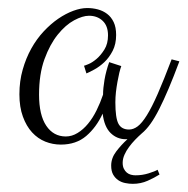

<svg xmlns="http://www.w3.org/2000/svg" viewBox="-20 -385 462 473"><path d="M373 44.9Q360.8 52.7 343.8 60.3Q326.7 67.9 307.1 67.9Q297.9 67.9 288.3 65.9Q278.8 64 271.2 58.8Q263.7 53.7 258.8 45.2Q253.9 36.6 253.9 22.9Q253.9 4.4 266.4 -12Q278.8 -28.3 293.9 -42H290Q268.1 -42 252.4 -57.4Q236.8 -72.8 232.9 -105Q217.3 -71.3 192.4 -50Q167.5 -28.8 129.9 -28.8Q109.9 -28.8 91.6 -36.1Q73.2 -43.5 59.1 -58.8Q44.9 -74.2 36.4 -97.7Q27.8 -121.1 27.8 -152.8Q27.8 -185.1 35.9 -213.4Q43.9 -241.7 57.1 -265.4Q70.3 -289.1 87.6 -307.6Q105 -326.2 123.5 -338.9Q142.1 -351.6 160.6 -358.4Q179.2 -365.2 194.8 -365.2Q208.5 -365.2 221.2 -361.8Q233.9 -358.4 243.9 -350.8Q253.9 -343.3 260 -330.6Q266.1 -317.9 266.1 -298.8Q266.1 -276.4 257.6 -259.8Q249 -243.2 237.1 -231.9Q225.1 -220.7 212.6 -213.9Q200.2 -207 192.9 -204.1L187 -223.1Q188.5 -223.1 198 -227.1Q207.5 -231 218 -240Q228.5 -249 237.3 -263.2Q246.1 -277.3 246.1 -297.9Q246.1 -321.3 232.9 -333.7Q219.7 -346.2 199.2 -346.2Q183.6 -346.2 162.6 -335Q141.6 -323.7 122.3 -299.8Q103 -275.9 89.6 -239.3Q76.2 -202.6 76.2 -151.9Q76.2 -101.6 94 -75.2Q111.8 -48.8 142.1 -48.8Q157.2 -48.8 171.1 -57.4Q185.1 -65.9 196.8 -80.1Q208.5 -94.2 217.8 -113Q227.1 -131.8 233.9 -151.9Q233.9 -167.5 237.5 -188.7Q241.2 -210 249 -231.9L278.8 -222.2Q276.4 -215.8 273.9 -205.6Q271.5 -195.3 269.3 -183.1Q267.1 -170.9 265.6 -158Q264.2 -145 264.2 -132.8Q264.2 -94.7 271.7 -80.3Q279.3 -65.9 297.9 -65.9Q308.6 -65.9 319.1 -73.7Q329.6 -81.5 341.8 -101.1Q354 -120.6 368.7 -154.1Q383.3 -187.5 402.8 -238.8L421.9 -233.9Q407.7 -195.8 395.5 -167Q383.3 -138.2 372.3 -116.5Q361.3 -94.7 350.8 -80.1Q340.3 -65.4 329.1 -56.2Q321.3 -49.3 313 -40.8Q304.7 -32.2 297.9 -22.9Q291 -13.7 286.6 -3.7Q282.2 6.3 282.2 16.1Q282.2 24.9 285.2 30.8Q288.1 36.6 292.5 40.3Q296.9 43.9 302.5 45.4Q308.1 46.9 314 46.9Q330.6 46.9 346.2 42Q361.8 37.1 368.2 33.2Z"/></svg>

Font: Clicker Script
Style: Regular
Weight: 400
Designer: Astigmatic (AOETI)
Foundry: Astigmatic (AOETI)
Version: Version 1.000